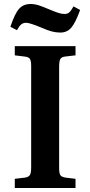

<svg xmlns="http://www.w3.org/2000/svg" viewBox="-20 -941 452 961"><path d="M54 0V-46L105 -52Q124 -55 130 -65.5Q136 -76 136 -104V-611Q136 -637 129.5 -646.5Q123 -656 103 -658L54 -664V-710H358V-664L306 -658Q288 -656 282 -645.5Q276 -635 276 -607V-100Q276 -74 282 -64.5Q288 -55 308 -52L358 -46V0ZM282 -778Q261 -778 239.5 -783.5Q218 -789 189 -802Q129 -827 111 -827Q97 -827 87 -819.5Q77 -812 65 -790L32 -807Q54 -873 75.5 -897Q97 -921 133 -921Q153 -921 173.5 -914.5Q194 -908 224 -895Q255 -882 272 -876.5Q289 -871 303 -871Q317 -871 326 -878.5Q335 -886 348 -909L381 -891Q357 -825 336 -801.5Q315 -778 282 -778Z"/></svg>

Font: Literata 36pt SemiBold
Style: Regular
Weight: 600
Designer: Latin by Veronika Burian and Jose Scaglione. Greek by Irene Vlachou. Cyrillic by Vera Evstafieva.
Foundry: TypeTogether
Version: Version 3.002